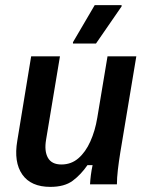

<svg xmlns="http://www.w3.org/2000/svg" viewBox="-20 -720 578 750"><path d="M176.7 10Q100.8 10 67.1 -38.3Q33.3 -86.7 47.5 -170L101.7 -500H214.2L160 -174.2Q152.5 -130 167.1 -103.8Q181.7 -77.5 220 -77.5Q258.3 -77.5 286.2 -101.7Q314.2 -125.8 332.9 -167.5Q351.7 -209.2 360 -260L400 -500H512.5L450 -125Q444.2 -89.2 440.4 -56.7Q436.7 -24.2 436.7 0H331.7Q332.5 -16.7 335 -36.2Q337.5 -55.8 341.7 -75H321.7Q295.8 -37.5 263.8 -13.8Q231.7 10 176.7 10ZM265 -550V-555L350 -700H455V-695L355 -550Z"/></svg>

Font: Familjen Grotesk Medium
Style: Italic
Weight: 500
Italic angle: -9.46201°
Designer: Anders Wikstroem, Jonas Baeckman, Matilda Gysing, Kristian Moeller
Foundry: Familjen STHLM AB
Version: Version 2.002; ttfautohint (v1.8.4.7-5d5b)